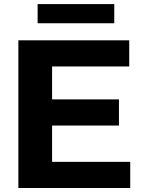

<svg xmlns="http://www.w3.org/2000/svg" viewBox="-20 -942 712 962"><path d="M241 -131H632.5V0H72V-740H627.5V-609H241V-444H576V-313H241ZM168.5 -825.5V-921.5H552.5V-825.5Z"/></svg>

Font: Encode Sans Semi Expanded
Style: Bold
Weight: 700
Width: 6
Designer: Multiple Designers
Foundry: Impallari Type
Version: Version 2.000